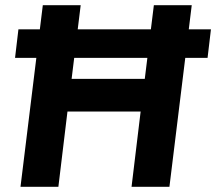

<svg xmlns="http://www.w3.org/2000/svg" viewBox="-20 -720 833 740"><path d="M59 0 145 -700H291L256 -416H538L573 -700H719L633 0H487L522 -290H240L205 0ZM38 -497 51 -607H793L780 -497Z"/></svg>

Font: Inclusive Sans
Style: Italic
Weight: 400
Italic angle: -7°
Designer: Olivia King
Foundry: Olivia King
Version: Version 2.004